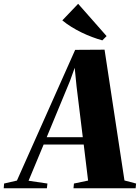

<svg xmlns="http://www.w3.org/2000/svg" viewBox="-106 -1012 752 1032"><path d="M-86 0 -84 -25.5 -15 -41.5 298 -744 456 -745 563 -42 625.5 -25.5 623 0H289L291.5 -25.5L367.5 -41.5L344 -235H128.5L47.5 -40.5L149 -25.5L146 0ZM145 -274.5H339L305.5 -547.5L295.5 -647.5L270 -576.5ZM444 -795Q418.5 -802 389.8 -812.8Q361 -823.5 332.2 -837.5Q303.5 -851.5 277 -868Q250.5 -884.5 229 -902.5L314 -991.5L467 -818Z"/></svg>

Font: Merriweather 120pt Black
Style: Italic
Weight: 900
Italic angle: -7.8°
Version: Version 2.101